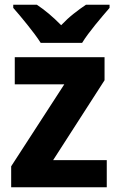

<svg xmlns="http://www.w3.org/2000/svg" viewBox="-20 -786 497 806"><path d="M428.2 0H26.9V-87.9L250 -432.1H42V-545.9H418.9V-449.2L203.1 -113.8H428.2ZM439.9 -752.9Q427.7 -738.8 411.9 -720.2Q396 -701.7 380.1 -681.9Q364.3 -662.1 349.6 -642.6Q335 -623 324.7 -606H150.9Q140.1 -623 125.5 -642.6Q110.8 -662.1 95 -681.9Q79.1 -701.7 63.7 -720.2Q48.3 -738.8 35.6 -752.9V-766.1H134.8Q159.7 -749.5 185.1 -728.3Q210.4 -707 236.8 -680.2Q262.2 -707 289.1 -728.3Q315.9 -749.5 340.8 -766.1H439.9Z"/></svg>

Font: Droid Sans
Style: Bold
Weight: 700
Foundry: Ascender Corporation
Version: Version 1.00 build 112